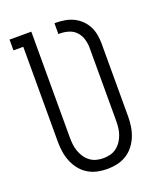

<svg xmlns="http://www.w3.org/2000/svg" viewBox="-138 -824 775 920"><g transform="rotate(-20 250.0 -363.5)"><path d="M250 8Q224 8 199 2.5Q174 -3 152 -16.5Q130 -30 114 -50.5Q98 -71 88.5 -94.5Q79 -118 75 -143.5Q71 -169 71 -195V-680H21V-735H132V-195Q132 -177 134 -159.5Q136 -142 142 -125Q148 -108 158 -93Q168 -78 182.5 -67Q197 -56 214.5 -51.5Q232 -47 250 -47Q268 -47 285.5 -51.5Q303 -56 317.5 -67Q332 -78 342 -93Q352 -108 358 -125Q364 -142 366 -159.5Q368 -177 368 -195V-567Q368 -589 361.5 -611Q355 -633 340 -649.5Q325 -666 303 -673Q281 -680 259 -680H250V-735H259Q281 -735 303.5 -731Q326 -727 346.5 -717Q367 -707 383.5 -691Q400 -675 410.5 -654.5Q421 -634 425 -611.5Q429 -589 429 -567V-195Q429 -169 425 -143.5Q421 -118 411.5 -94.5Q402 -71 386 -50.5Q370 -30 348 -16.5Q326 -3 301 2.5Q276 8 250 8Z"/></g></svg>

Font: Iosevka Curly Slab Light
Style: Regular
Weight: 300
Monospace: yes
Designer: Belleve Invis
Foundry: Belleve Invis
Version: Version 22.1.2; ttfautohint (v1.8.4)